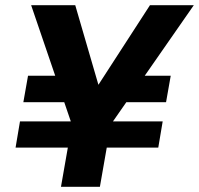

<svg xmlns="http://www.w3.org/2000/svg" viewBox="-20 -720 767 740"><path d="M40 -151 57 -252H607L590 -151ZM299 -326H70L88 -428H315ZM425 -326 445 -428H638L620 -326ZM215 0 257 -240 100 -700H270L362 -384L354 -385L558 -700H727L407 -240L365 0Z"/></svg>

Font: DM Sans 11pt Black
Style: Italic
Weight: 900
Italic angle: -10°
Version: Version 4.004;gftools[0.9.30]